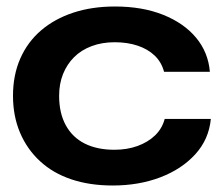

<svg xmlns="http://www.w3.org/2000/svg" viewBox="-20 -562 685 591"><path d="M327 9Q256 9 199.5 -10Q143 -29 103 -66Q63 -103 41.5 -154Q20 -205 20 -267Q20 -331 42.5 -382Q65 -433 106.5 -468.5Q148 -504 205.5 -523Q263 -542 334 -542Q418 -542 482 -516.5Q546 -491 583.5 -446Q621 -401 626 -341H485Q477 -371 456 -391Q435 -411 403.5 -421.5Q372 -432 333 -432Q294 -432 262 -420Q230 -408 208 -386Q186 -364 174 -334Q162 -304 162 -267Q162 -214 182.5 -176.5Q203 -139 241 -120Q279 -101 332 -101Q371 -101 403 -112.5Q435 -124 457 -145Q479 -166 487 -196H629Q623 -133 581 -87Q539 -41 473 -16Q407 9 327 9Z"/></svg>

Font: Mona Sans Expanded SemiBold
Style: Regular
Weight: 600
Width: 7
Designer: Deni Anggara
Foundry: GitHub
Version: Version 2.000